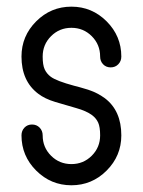

<svg xmlns="http://www.w3.org/2000/svg" viewBox="-20 -551 425 571"><path d="M340.8 -382.8Q340.8 -369.1 331.8 -359.9Q322.8 -350.6 309.1 -350.6Q295.4 -350.6 286.6 -359.9Q277.8 -369.1 277.8 -382.8Q277.8 -418.5 252.9 -443.4Q228 -468.3 192.4 -468.3Q156.7 -468.3 131.8 -443.4Q106.9 -418.5 106.9 -382.8Q106.9 -357.9 112.8 -345Q118.7 -332 130.9 -322.8Q147.9 -310.1 200.7 -295.9Q202.6 -295.4 210.4 -293.5Q218.3 -291.5 220.9 -290.5Q223.6 -289.6 230.7 -287.6Q237.8 -285.6 241.5 -284.4Q245.1 -283.2 251.5 -280.8Q257.8 -278.3 262.2 -276.4Q266.6 -274.4 272 -271.5Q277.3 -268.6 282.2 -265.4Q287.1 -262.2 292 -258.8Q340.8 -221.7 340.8 -148.4Q340.8 -87.4 297.1 -43.7Q253.4 0 192.4 0Q131.3 0 87.6 -43.7Q43.9 -87.4 43.9 -148.4Q43.9 -162.1 52.7 -171.4Q61.5 -180.7 75.2 -180.7Q88.9 -180.7 97.9 -171.4Q106.9 -162.1 106.9 -148.4Q106.9 -112.8 131.8 -87.9Q156.7 -63 192.4 -63Q228 -63 252.9 -87.9Q277.8 -112.8 277.8 -148.4Q277.8 -173.3 272 -186.3Q266.1 -199.2 253.9 -208.5Q236.8 -221.2 206.3 -229.7Q175.8 -238.3 144.3 -247.8Q112.8 -257.3 93.3 -272.5Q43.9 -310.1 43.9 -382.8Q43.9 -443.8 87.6 -487.5Q131.3 -531.2 192.4 -531.2Q253.4 -531.2 297.1 -487.5Q340.8 -443.8 340.8 -382.8Z"/></svg>

Font: Fandogh
Style: Regular
Weight: 400
Designer: Amin Abedi
Version: Version 1.00